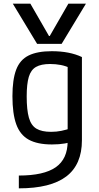

<svg xmlns="http://www.w3.org/2000/svg" viewBox="-20 -810 540 1050"><path d="M50 -790H146L248 -613H252L354 -790H450L317 -570H183ZM83 150Q220 150 285 104.5Q350 59 350 -38V-480L370 -435Q341 -449 313 -454.5Q285 -460 254 -460Q205 -460 177 -444Q149 -428 137.5 -389.5Q126 -351 126 -283Q126 -209 138 -166.5Q150 -124 179 -106.5Q208 -89 259 -89Q289 -89 315.5 -94.5Q342 -100 372 -110L393 -40Q366 -31 335 -25.5Q304 -20 264 -20Q185 -20 137.5 -46Q90 -72 69 -130Q48 -188 48 -284Q48 -375 68.5 -429Q89 -483 136.5 -506.5Q184 -530 263 -530Q361 -530 428 -498V-43Q428 90 342.5 155Q257 220 83 220Z"/></svg>

Font: M PLUS Code Latin
Style: Regular
Weight: 400
Designer: Coji Morishita
Foundry: UNDERFOREST DESIGN
Version: Version 1.002; ttfautohint (v1.8.3)